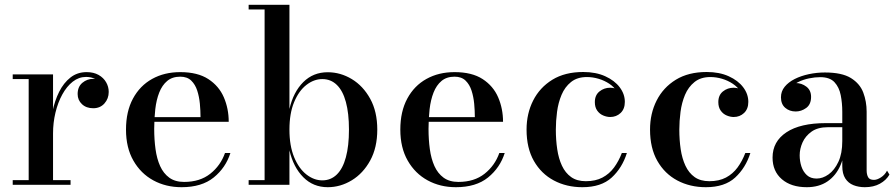

<svg xmlns="http://www.w3.org/2000/svg" viewBox="-20 -770 3734 800"><path d="M189.5 -214Q189.5 -260 198.8 -305.2Q208 -350.5 226.5 -387.5Q245 -424.5 273.5 -447Q302 -469.5 341 -469.5Q370 -469.5 390.8 -457.8Q411.5 -446 422.2 -427.2Q433 -408.5 433 -387Q433 -359 415.2 -339Q397.5 -319 368.5 -319Q339.5 -319 321.5 -336Q303.5 -353 303.5 -378Q303.5 -408.5 323.2 -425Q343 -441.5 368.5 -441.5Q386.5 -441.5 400.8 -434.2Q415 -427 423.5 -414.8Q432 -402.5 432 -387H412.5Q412.5 -404.5 402.8 -418.8Q393 -433 376.2 -441.2Q359.5 -449.5 338.5 -449.5Q308.5 -449.5 283.2 -429.8Q258 -410 239.5 -376.2Q221 -342.5 211 -300.5Q201 -258.5 201 -214ZM201 -460V-19.5H274V0H33V-19.5H99.5V-440.5H33V-460Z M736.5 10Q671 10 618.8 -18.5Q566.5 -47 535.8 -100.8Q505 -154.5 505 -230Q505 -305.5 534 -359.2Q563 -413 614 -441.2Q665 -469.5 731 -469.5Q803.5 -469.5 848 -440.5Q892.5 -411.5 912.8 -364.2Q933 -317 933 -262.5H572.5V-282H815.5Q815.5 -308.5 812.8 -337.8Q810 -367 801.8 -392.5Q793.5 -418 776.8 -434.2Q760 -450.5 731 -450.5Q698 -450.5 676.8 -432.8Q655.5 -415 643.5 -384.5Q631.5 -354 627 -315Q622.5 -276 622.5 -233Q622.5 -188.5 628 -148.5Q633.5 -108.5 647.2 -78Q661 -47.5 685.2 -29.8Q709.5 -12 747 -12Q813 -12 856 -46Q899 -80 917.5 -132.5H940Q920.5 -71 870.5 -30.5Q820.5 10 736.5 10Z M1345.5 10Q1285 10 1243.8 -31.5Q1202.5 -73 1186 -143.5V0H1016V-19.5H1082.5V-730.5H1016V-750H1186V-316Q1202.5 -387 1243.8 -428Q1285 -469 1345.5 -469Q1398.5 -469 1445.8 -440.5Q1493 -412 1522.5 -358.5Q1552 -305 1552 -230Q1552 -155 1522.5 -101.2Q1493 -47.5 1445.8 -18.8Q1398.5 10 1345.5 10ZM1323 -18.5Q1358.5 -18.5 1383.5 -43Q1408.5 -67.5 1421.2 -114.8Q1434 -162 1434 -230Q1434 -298 1421.2 -345Q1408.5 -392 1383.5 -416.2Q1358.5 -440.5 1323 -440.5Q1288 -440.5 1256.5 -416Q1225 -391.5 1205.5 -344.5Q1186 -297.5 1186 -230Q1186 -162.5 1205.5 -115.2Q1225 -68 1256.5 -43.2Q1288 -18.5 1323 -18.5Z M1879.5 10Q1814 10 1761.8 -18.5Q1709.5 -47 1678.8 -100.8Q1648 -154.5 1648 -230Q1648 -305.5 1677 -359.2Q1706 -413 1757 -441.2Q1808 -469.5 1874 -469.5Q1946.5 -469.5 1991 -440.5Q2035.5 -411.5 2055.8 -364.2Q2076 -317 2076 -262.5H1715.5V-282H1958.5Q1958.5 -308.5 1955.8 -337.8Q1953 -367 1944.8 -392.5Q1936.5 -418 1919.8 -434.2Q1903 -450.5 1874 -450.5Q1841 -450.5 1819.8 -432.8Q1798.5 -415 1786.5 -384.5Q1774.5 -354 1770 -315Q1765.5 -276 1765.5 -233Q1765.5 -188.5 1771 -148.5Q1776.5 -108.5 1790.2 -78Q1804 -47.5 1828.2 -29.8Q1852.5 -12 1890 -12Q1956 -12 1999 -46Q2042 -80 2060.5 -132.5H2083Q2063.5 -71 2013.5 -30.5Q1963.5 10 1879.5 10Z M2406.5 10Q2340.5 10 2287.8 -18Q2235 -46 2204.5 -99.5Q2174 -153 2174 -230Q2174 -297 2201.5 -351.2Q2229 -405.5 2281.5 -437.8Q2334 -470 2410 -470Q2463 -470 2502 -452.2Q2541 -434.5 2562.2 -406.2Q2583.5 -378 2583.5 -345.5Q2583.5 -316 2565.8 -299.2Q2548 -282.5 2522.5 -282.5Q2508.5 -282.5 2493.5 -288.8Q2478.5 -295 2468.5 -309Q2458.5 -323 2458.5 -344.5Q2458.5 -373.5 2477.8 -389Q2497 -404.5 2522.5 -404.5Q2546.5 -404.5 2564.5 -389.5Q2582.5 -374.5 2582.5 -345.5H2563.5Q2563.5 -369 2551.2 -388.2Q2539 -407.5 2518.8 -421Q2498.5 -434.5 2474 -441.8Q2449.5 -449 2425.5 -449Q2385 -449 2359.2 -428.2Q2333.5 -407.5 2319.8 -374.8Q2306 -342 2301 -303.8Q2296 -265.5 2296 -230Q2296 -187 2301.8 -148.2Q2307.5 -109.5 2321.5 -79.5Q2335.5 -49.5 2359.8 -32.2Q2384 -15 2421 -15Q2461.5 -15 2490.2 -30.2Q2519 -45.5 2538.5 -72Q2558 -98.5 2571 -132.5H2592Q2572.5 -70.5 2528.8 -30.2Q2485 10 2406.5 10Z M2921 10Q2855 10 2802.2 -18Q2749.5 -46 2719 -99.5Q2688.5 -153 2688.5 -230Q2688.5 -297 2716 -351.2Q2743.5 -405.5 2796 -437.8Q2848.5 -470 2924.5 -470Q2977.5 -470 3016.5 -452.2Q3055.5 -434.5 3076.8 -406.2Q3098 -378 3098 -345.5Q3098 -316 3080.2 -299.2Q3062.5 -282.5 3037 -282.5Q3023 -282.5 3008 -288.8Q2993 -295 2983 -309Q2973 -323 2973 -344.5Q2973 -373.5 2992.2 -389Q3011.5 -404.5 3037 -404.5Q3061 -404.5 3079 -389.5Q3097 -374.5 3097 -345.5H3078Q3078 -369 3065.8 -388.2Q3053.5 -407.5 3033.2 -421Q3013 -434.5 2988.5 -441.8Q2964 -449 2940 -449Q2899.5 -449 2873.8 -428.2Q2848 -407.5 2834.2 -374.8Q2820.5 -342 2815.5 -303.8Q2810.5 -265.5 2810.5 -230Q2810.5 -187 2816.2 -148.2Q2822 -109.5 2836 -79.5Q2850 -49.5 2874.2 -32.2Q2898.5 -15 2935.5 -15Q2976 -15 3004.8 -30.2Q3033.5 -45.5 3053 -72Q3072.5 -98.5 3085.5 -132.5H3106.5Q3087 -70.5 3043.2 -30.2Q2999.5 10 2921 10Z M3583.5 10Q3557.5 10 3536 1.5Q3514.5 -7 3502 -26.5Q3489.5 -46 3489.5 -78V-304.5Q3489.5 -340.5 3483 -373.5Q3476.5 -406.5 3457 -427.5Q3437.5 -448.5 3397.5 -448.5Q3375.5 -448.5 3351.2 -443.5Q3327 -438.5 3306 -428.2Q3285 -418 3271.8 -402.2Q3258.5 -386.5 3258.5 -364.5H3235Q3235 -391.5 3253.8 -407.8Q3272.5 -424 3295.5 -424Q3320 -424 3339.8 -409Q3359.5 -394 3359.5 -366.5Q3359.5 -335 3339.2 -320.2Q3319 -305.5 3295.5 -305.5Q3269.5 -305.5 3251.8 -320.8Q3234 -336 3234 -364.5Q3234 -389.5 3249.5 -408.5Q3265 -427.5 3291.2 -440.8Q3317.5 -454 3350.2 -461Q3383 -468 3417 -468Q3488 -468 3525.5 -444.8Q3563 -421.5 3577 -384.2Q3591 -347 3591 -304.5V-60Q3591 -43.5 3597 -32Q3603 -20.5 3621.5 -20.5Q3634.5 -20.5 3650.8 -31Q3667 -41.5 3676 -59L3686 -42.5Q3672.5 -19 3646.2 -4.5Q3620 10 3583.5 10ZM3341.5 10Q3276.5 10 3237.8 -23.2Q3199 -56.5 3199 -113.5Q3199 -180.5 3256.8 -218.8Q3314.5 -257 3421 -257H3536V-240H3430Q3387.5 -240 3361.8 -221.8Q3336 -203.5 3324 -176.8Q3312 -150 3312 -123Q3312 -98.5 3319.2 -76.5Q3326.5 -54.5 3342 -40.2Q3357.5 -26 3382.5 -26Q3408 -26 3432.5 -43.5Q3457 -61 3473.2 -95.5Q3489.5 -130 3489.5 -182.5H3501Q3501 -125.5 3482.2 -82Q3463.5 -38.5 3428 -14.2Q3392.5 10 3341.5 10Z"/></svg>

Font: Bodoni Moda 11pt Medium
Style: Regular
Weight: 500
Designer: Owen Earl
Foundry: indestructible type
Version: Version 2.004